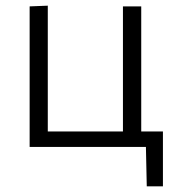

<svg xmlns="http://www.w3.org/2000/svg" viewBox="-20 -518 614 677"><path d="M497.5 139 494.5 0H84.5V-495.5L148.5 -498V-54.5H413.5V-495.5H478V-54.5H554.5V139Z"/></svg>

Font: Commissioner Light
Style: Regular
Weight: 300
Designer: Kostas Bartsokas
Foundry: Kostas Bartsokas
Version: Version 1.000; ttfautohint (v1.8.3)